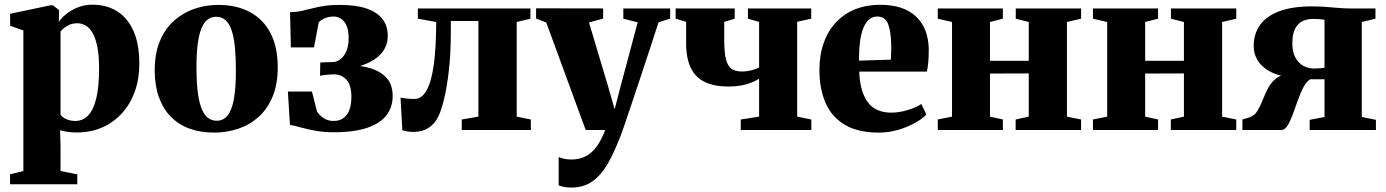

<svg xmlns="http://www.w3.org/2000/svg" viewBox="-20 -570 6077 842"><path d="M24 238V194.5L82.5 180V-436.5L24.5 -457V-509.5L202 -547H212L239 -525.5L238 -473.5Q248 -490 269.2 -507.5Q290.5 -525 320.2 -537.2Q350 -549.5 384.5 -549.5Q446.5 -549.5 492.8 -521Q539 -492.5 565 -435Q591 -377.5 591 -290Q591 -224.5 571.5 -169.5Q552 -114.5 515.5 -74Q479 -33.5 428.5 -11.2Q378 11 315.5 11Q294.5 11 274 7.8Q253.5 4.5 243.5 1L245.5 74V180L319 194.5V238ZM311 -39.5Q342.5 -39.5 365.8 -63Q389 -86.5 401.8 -137.2Q414.5 -188 414.5 -269Q414.5 -324.5 407.2 -362.5Q400 -400.5 387 -423.8Q374 -447 356.5 -457.5Q339 -468 319 -468Q300 -468 285.5 -461.8Q271 -455.5 261 -447.2Q251 -439 245.5 -432V-67.5Q253 -55 271.5 -47.2Q290 -39.5 311 -39.5Z M658.5 -261.5Q658.5 -335.5 681 -389.5Q703.5 -443.5 742.8 -478.8Q782 -514 832 -531.2Q882 -548.5 937 -548.5Q1018 -548.5 1076.2 -517Q1134.5 -485.5 1166.2 -424.8Q1198 -364 1198 -275Q1198 -200 1175.2 -145.8Q1152.5 -91.5 1113.5 -56.8Q1074.5 -22 1024.2 -5.2Q974 11.5 919 11.5Q859 11.5 811 -6Q763 -23.5 729 -58.2Q695 -93 676.8 -144Q658.5 -195 658.5 -261.5ZM930 -40.5Q959.5 -40.5 978 -63.5Q996.5 -86.5 1005.5 -135Q1014.5 -183.5 1014.5 -260Q1014.5 -316 1010.5 -359.8Q1006.5 -403.5 996.8 -434Q987 -464.5 970.2 -480.5Q953.5 -496.5 929 -496.5Q899 -496.5 879.8 -473.8Q860.5 -451 851 -402.2Q841.5 -353.5 841.5 -276Q841.5 -220.5 846 -176.8Q850.5 -133 860.8 -102.8Q871 -72.5 888 -56.5Q905 -40.5 930 -40.5Z M1442 10Q1400 10 1364 3.5Q1328 -3 1299.8 -11Q1271.5 -19 1251.5 -22.5L1242.5 -168.5H1348L1370.5 -80Q1380.5 -65 1399 -52.2Q1417.5 -39.5 1443 -39.5Q1468.5 -39.5 1486 -52Q1503.5 -64.5 1512.2 -88.2Q1521 -112 1521 -145Q1521 -197 1499 -220.5Q1477 -244 1445.5 -244Q1440 -244 1427.8 -243.2Q1415.5 -242.5 1403 -241Q1390.5 -239.5 1383.5 -238L1384.5 -296L1441 -298Q1457 -298.5 1472.8 -310.2Q1488.5 -322 1498.8 -345.2Q1509 -368.5 1509 -403Q1509 -434.5 1500.5 -455.5Q1492 -476.5 1477 -487Q1462 -497.5 1443 -497.5Q1420.5 -497.5 1402 -488.8Q1383.5 -480 1377.5 -471L1357 -362H1255.5L1252 -516.5Q1276 -516.5 1298.8 -521.2Q1321.5 -526 1346 -532.5Q1370.5 -539 1400.5 -543.8Q1430.5 -548.5 1469.5 -548.5Q1542 -548.5 1588.8 -532.2Q1635.5 -516 1658 -485.8Q1680.5 -455.5 1680.5 -413.5Q1680.5 -375.5 1660.5 -346.2Q1640.5 -317 1601.2 -297.2Q1562 -277.5 1505 -268L1507 -284.5Q1561 -284 1605.2 -270.5Q1649.5 -257 1675.8 -227.8Q1702 -198.5 1702 -148.5Q1702 -100.5 1675.2 -65Q1648.5 -29.5 1591.2 -9.8Q1534 10 1442 10Z M1793.5 8.5Q1777 8.5 1765 6.2Q1753 4 1744.5 1.5L1736.5 -142Q1746.5 -139.5 1764.2 -137.8Q1782 -136 1797.5 -136Q1828.5 -136 1849.8 -172Q1871 -208 1881.8 -282.5Q1892.5 -357 1893 -473.5L1812.5 -488V-533H2306V-488L2246 -473.5V-58.5L2308 -46V0H2005V-46L2078 -58.5V-478H1957V-431Q1957 -333 1948.2 -258.8Q1939.5 -184.5 1927.2 -134.8Q1915 -85 1903 -60.5Q1886 -26 1858.8 -8.8Q1831.5 8.5 1793.5 8.5Z M2485.5 252.5Q2467.5 252.5 2453.2 249.8Q2439 247 2430 242.5V118.5Q2438.5 123 2453.5 126.2Q2468.5 129.5 2484.5 129.5Q2512 129.5 2534.2 121.5Q2556.5 113.5 2574.8 97Q2593 80.5 2607.5 56.2Q2622 32 2634 0H2548.5L2375.5 -471.5L2331 -488.5V-533.5L2625 -533V-488.5L2563 -471.5L2645 -197L2675.5 -90.5L2702 -193L2776.5 -472L2713.5 -488V-533H2919V-488.5L2868 -472Q2849.5 -415.5 2828.5 -351.2Q2807.5 -287 2786.8 -225Q2766 -163 2748.8 -111.5Q2731.5 -60 2720.2 -26.5Q2709 7 2706.5 12.5Q2678 89.5 2648 143Q2618 196.5 2579.2 224.5Q2540.5 252.5 2485.5 252.5Z M3228.5 0V-46L3309 -58.5V-224.5Q3293 -215 3273 -207Q3253 -199 3228.5 -194.8Q3204 -190.5 3174 -190.5Q3113 -190.5 3071.8 -210Q3030.5 -229.5 3009.8 -271.8Q2989 -314 2989 -381V-474.5L2943 -488V-533H3202V-488L3156 -474V-395Q3156 -340.5 3163.5 -310.5Q3171 -280.5 3187.8 -268.5Q3204.5 -256.5 3233 -256.5Q3255.5 -256.5 3276.5 -262Q3297.5 -267.5 3309 -274V-474L3260 -488V-533H3537.5V-488L3476 -474.5V-58.5L3538 -46V0Z M3834 11.5Q3742 11.5 3684.5 -23Q3627 -57.5 3600.2 -119.2Q3573.5 -181 3573.5 -263Q3573.5 -330 3592.8 -383Q3612 -436 3647 -473Q3682 -510 3731 -529.5Q3780 -549 3839.5 -549Q3942 -549 3996.5 -498.2Q4051 -447.5 4053 -354.5Q4053 -320 4050.8 -295.5Q4048.5 -271 4044.5 -256H3748Q3750 -208.5 3760.2 -174.5Q3770.5 -140.5 3788 -118.8Q3805.5 -97 3830.8 -86.5Q3856 -76 3888.5 -76Q3923 -76 3961 -87.5Q3999 -99 4020.5 -114L4042.5 -67.5Q4028 -51.5 3996.2 -33Q3964.5 -14.5 3922.2 -1.5Q3880 11.5 3834 11.5ZM3747 -304 3887 -308.5Q3887.5 -322 3887.8 -334.2Q3888 -346.5 3888.5 -360Q3888.5 -426 3875.8 -461.8Q3863 -497.5 3827 -497.5Q3810.5 -497.5 3796.2 -488.2Q3782 -479 3770.8 -457.5Q3759.5 -436 3753.2 -398.5Q3747 -361 3747 -304Z M4092.5 0V-46L4155 -58.5V-473.5L4092.5 -488V-533H4378V-488L4321.5 -473.5V-303.5H4491.5V-473.5L4434.5 -488V-533H4721V-488L4659 -473.5V-58.5L4721 -46V0H4434V-46L4491.5 -58.5V-248L4321.5 -247.5V-58.5L4378 -46V0Z M4773 0V-46L4835.5 -58.5V-473.5L4773 -488V-533H5058.5V-488L5002 -473.5V-303.5H5172V-473.5L5115 -488V-533H5401.5V-488L5339.5 -473.5V-58.5L5401.5 -46V0H5114.5V-46L5172 -58.5V-248L5002 -247.5V-58.5L5058.5 -46V0Z M5428.5 0V-46L5460 -55.5Q5481.5 -62.5 5494.2 -83.5Q5507 -104.5 5517.5 -131.8Q5528 -159 5541.8 -184.8Q5555.5 -210.5 5579 -227.8Q5602.5 -245 5642 -246L5646.5 -231.5Q5593.5 -234.5 5555.8 -253Q5518 -271.5 5498 -301.2Q5478 -331 5478 -368Q5478 -422 5506.2 -461Q5534.5 -500 5591.2 -521Q5648 -542 5732.5 -542Q5765 -542 5794.5 -539.8Q5824 -537.5 5850.2 -535.2Q5876.5 -533 5899 -533H6012V-488L5952 -473.5V-57L6014 -44.5V0H5723.5V-44.5L5788.5 -57V-222.5H5726Q5708.5 -212 5695.5 -186.5Q5682.5 -161 5671.2 -129.2Q5660 -97.5 5649.2 -68Q5638.5 -38.5 5626.5 -19.2Q5614.5 0 5599 0ZM5742 -269.5Q5749.5 -269.5 5758 -270Q5766.5 -270.5 5774.8 -271.2Q5783 -272 5788.5 -273V-483.5Q5782.5 -484.5 5774.2 -485.2Q5766 -486 5756.5 -486.5Q5747 -487 5737.5 -487Q5713.5 -487 5693 -477.8Q5672.5 -468.5 5660 -445Q5647.5 -421.5 5647.5 -379Q5647.5 -343.5 5660.2 -319Q5673 -294.5 5694.5 -282Q5716 -269.5 5742 -269.5Z"/></svg>

Font: Merriweather 72pt Black
Style: Regular
Weight: 900
Version: Version 2.100